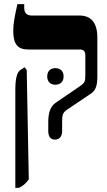

<svg xmlns="http://www.w3.org/2000/svg" viewBox="-20 -667 518 927"><path d="M246 7C267 7 280 -8 280 -35V-78C280 -109 282 -123 303 -137L419 -215C444 -232 450 -257 450 -300V-486C450 -559 418 -592 364 -592H135C109 -592 97 -604 97 -629V-647H64C50 -584 44 -552 44 -519C44 -455 64 -428 117 -428H366C383 -428 392 -419 392 -401V-302C392 -276 389 -268 372 -255L249 -171C220 -151 213 -117 213 -76V-35C213 -6 225 7 246 7ZM54 240H71C90 231 103 221 119 199L109 -329L99 -342L81 -331C63 -321 54 -291 54 -234ZM208 -298C208 -271 225 -258 247 -258C270 -258 287 -271 287 -298C287 -325 270 -338 247 -338C225 -338 208 -325 208 -298Z"/></svg>

Font: Noto Serif Hebrew Condensed Extra
Style: Regular
Weight: 800
Width: 3
Designer: Monotype Design Team
Foundry: Monotype Imaging Inc.
Version: Version 1.901